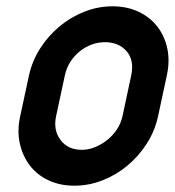

<svg xmlns="http://www.w3.org/2000/svg" viewBox="-20 -580 555 610"><path d="M72 -340Q82 -386 107.5 -426Q133 -466 169 -496Q205 -526 248.5 -543Q292 -560 337 -560Q383 -560 419.5 -543Q456 -526 479.5 -496Q503 -466 511.5 -426Q520 -386 510 -340L482 -210Q472 -164 446.5 -124Q421 -84 385 -54Q349 -24 305.5 -7Q262 10 216 10Q171 10 134.5 -7Q98 -24 75 -54Q52 -84 43 -124Q34 -164 44 -210ZM158 -210Q149 -166 172.5 -135Q196 -104 240 -104Q261 -104 282 -112.5Q303 -121 321 -135.5Q339 -150 351.5 -169Q364 -188 369 -210L397 -341Q407 -389 382 -417.5Q357 -446 313 -446Q292 -446 271.5 -438.5Q251 -431 233.5 -417Q216 -403 203.5 -383.5Q191 -364 186 -340Z"/></svg>

Font: VDS
Style: Bold Italic
Weight: 700
Designer: artmaker
Foundry: artmaker
Version: Version 1.000 2009 initial release